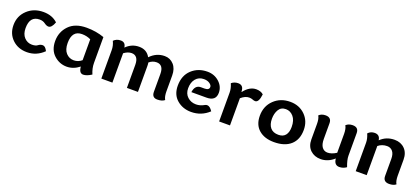

<svg xmlns="http://www.w3.org/2000/svg" viewBox="24 -1162 4166 1920"><g transform="rotate(20 2106.5 -202.5)"><path d="M250.5 6.8Q156.2 6.8 95 -52.2Q33.7 -111.3 33.7 -203.1Q33.7 -300.3 102.1 -364.3Q170.4 -428.2 272.5 -428.2Q365.7 -428.2 424.3 -373Q400.4 -307.6 366.2 -307.6Q346.2 -307.6 321.5 -325.9Q296.9 -344.2 262.2 -344.2Q157.7 -344.2 157.7 -215.8Q157.7 -152.3 191.2 -116.7Q224.6 -81.1 272.5 -81.1Q312.5 -81.1 332.8 -97.2Q353 -113.3 379.4 -113.3Q406.2 -113.3 428.7 -67.9Q352.5 6.8 250.5 6.8Z M857.4 25.4Q813.5 25.4 808.6 -43Q745.1 6.8 674.8 6.8Q597.7 6.8 538.8 -46.6Q480 -100.1 480 -195.8Q480 -293 544.9 -360.6Q609.9 -428.2 731.9 -428.2Q833 -428.2 919.9 -397V-122.6Q919.9 -64.9 944.8 -7.3Q894 25.4 857.4 25.4ZM719.7 -77.1Q766.1 -77.1 803.7 -108.9V-331.1Q760.7 -352.1 710 -352.1Q604 -352.1 604 -220.2Q604 -149.4 637.5 -113.3Q670.9 -77.1 719.7 -77.1Z M1152.3 -371.1H1153.8Q1211.9 -428.7 1290.5 -428.7Q1372.1 -428.7 1409.2 -360.4Q1474.6 -428.7 1562.5 -428.7Q1620.6 -428.7 1659.2 -386.2Q1697.8 -343.8 1697.8 -271V-101.6Q1697.8 -76.7 1701.9 -54.7Q1706.1 -32.7 1715.8 -16.6Q1689.5 5.9 1638.7 5.9Q1581.5 5.9 1581.5 -55.7V-244.1Q1581.5 -293.9 1562.7 -318.1Q1543.9 -342.3 1507.8 -342.3Q1463.9 -342.3 1429.2 -312Q1432.1 -295.4 1432.1 -275.9V0H1314.5V-244.1Q1314.5 -293.9 1295.7 -318.6Q1276.9 -343.3 1241.2 -343.3Q1201.7 -343.3 1160.2 -312.5V0H1042.5V-302.2Q1042.5 -351.1 1021 -394.5Q1050.8 -424.8 1095.7 -424.8Q1146 -424.8 1152.3 -371.1Z M2007.8 -259.3H2045.9Q2095.2 -259.3 2095.2 -293.5Q2095.2 -312 2071.3 -329.1Q2047.4 -346.2 2009.3 -346.2Q1955.1 -346.2 1923.1 -307.6Q1891.1 -269 1891.1 -206.5Q1891.1 -148.9 1928.2 -115Q1965.3 -81.1 2019 -81.1Q2062.5 -81.1 2105 -105.5Q2116.7 -112.3 2128.9 -112.3Q2158.7 -112.3 2187 -67.9Q2106.9 6.8 1998 6.8Q1909.2 6.8 1846.9 -46.6Q1784.7 -100.1 1784.7 -195.8Q1784.7 -303.7 1851.6 -366Q1918.5 -428.2 2017.6 -428.2Q2091.3 -428.2 2143.3 -381.3Q2195.3 -334.5 2195.3 -267.6Q2195.3 -180.7 2095.7 -180.7H1934.6Q1945.8 -259.3 2007.8 -259.3Z M2407.7 -355Q2465.3 -429.7 2536.1 -429.7Q2584 -429.7 2613.3 -403.8Q2603.5 -314 2564 -314Q2550.8 -314 2534.9 -320.8Q2519 -327.6 2497.6 -327.6Q2455.6 -327.6 2411.6 -289.1V0H2295.9V-307.1Q2295.9 -351.1 2274.9 -399.4Q2305.7 -424.8 2345.2 -424.8Q2404.3 -424.8 2404.3 -355Z M2880.4 6.8Q2778.8 6.8 2718.8 -45.4Q2658.7 -97.7 2658.7 -193.4Q2658.7 -296.4 2727.1 -362.3Q2795.4 -428.2 2899.4 -428.2Q2994.6 -428.2 3057.6 -366.5Q3120.6 -304.7 3120.6 -209.5Q3120.6 -106 3057.6 -49.6Q2994.6 6.8 2880.4 6.8ZM2897.5 -77.1Q2947.3 -77.1 2971.9 -108.2Q2996.6 -139.2 2996.6 -196.3Q2996.6 -267.1 2963.1 -305.7Q2929.7 -344.2 2882.3 -344.2Q2830.6 -344.2 2806.6 -303.2Q2782.7 -262.2 2782.7 -207Q2782.7 -145.5 2811.5 -111.3Q2840.3 -77.1 2897.5 -77.1Z M3224.1 -311Q3224.1 -335.9 3220.2 -357.9Q3216.3 -379.9 3206.5 -396Q3233.4 -421.9 3276.4 -421.9Q3339.4 -421.9 3339.4 -360.4V-194.8Q3339.4 -135.7 3361.3 -106.7Q3383.3 -77.6 3419.9 -77.6Q3462.4 -77.6 3512.7 -109.4V-311Q3512.7 -335.9 3508.5 -357.9Q3504.4 -379.9 3494.6 -396Q3521.5 -421.9 3565.4 -421.9Q3628.4 -421.9 3628.4 -360.4V-120.1Q3628.4 -76.2 3654.8 -7.8Q3620.6 17.1 3579.6 17.1Q3525.4 17.1 3519 -51.3Q3454.1 6.8 3377 6.8Q3310.5 6.8 3267.3 -33.9Q3224.1 -74.7 3224.1 -147Z M3859.4 -369.6H3860.8Q3921.4 -428.2 4009.3 -428.2Q4075.7 -428.2 4117.7 -386Q4159.7 -343.8 4159.7 -271V-100.1Q4159.7 -75.2 4163.8 -53.2Q4168 -31.2 4177.7 -15.1Q4150.9 5.9 4106 5.9Q4042 5.9 4042 -55.7V-235.8Q4042 -289.6 4019.5 -316.4Q3997.1 -343.3 3960 -343.3Q3906.2 -343.3 3866.2 -310.1V0H3749.5V-302.2Q3749.5 -346.2 3728 -394.5Q3756.3 -424.8 3798.3 -424.8Q3852.5 -424.8 3859.4 -369.6Z"/></g></svg>

Font: Bainsley
Style: Bold
Weight: 700
Designer: Paul James MIller
Foundry: High-Logic / Made with FontCreator
Version: Version 1.411;March 28, 2021;FontCreator 13.0.0.2683 64-bit